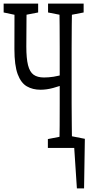

<svg xmlns="http://www.w3.org/2000/svg" viewBox="-31 -776 505 1070"><path d="M357.4 48.3V-19L441.9 -2.4L437.5 273.9H397.5L379.4 -1L418.9 48.3ZM74.2 -688.5 -10.7 -706.5V-755.9H181.6V-706.5L88.4 -688.5ZM194.8 -275.9Q151.4 -275.9 118.7 -294.7Q85.9 -313.5 67.6 -362.5Q49.3 -411.6 49.3 -502.4Q49.3 -564.9 49.6 -630.4Q49.8 -695.8 49.8 -755.9H117.7Q116.7 -717.3 116.7 -677Q116.7 -636.7 116.2 -597.2Q115.7 -557.6 115.7 -516.6Q115.7 -450.7 125.2 -412.8Q134.8 -375 156.2 -359.6Q177.7 -344.2 214.4 -344.2Q239.3 -344.2 267.6 -348.4Q295.9 -352.5 335 -365.2V-309.1Q302.2 -295.9 265.6 -285.9Q229 -275.9 194.8 -275.9ZM235.8 48.3V-1L328.1 -19H342.3L435.1 -1V48.3ZM299.8 48.3Q301.3 -12.7 301.5 -74.7Q301.8 -136.7 301.8 -199.7Q301.8 -262.7 301.8 -327.6V-382.3Q301.8 -444.8 301.8 -507.3Q301.8 -569.8 301.3 -632.3Q300.8 -694.8 299.8 -755.9H370.6Q369.6 -695.8 368.9 -633.3Q368.2 -570.8 368.2 -508.3Q368.2 -445.8 368.2 -382.3V-324.2Q368.2 -263.2 368.2 -200.4Q368.2 -137.7 369.1 -75.9Q370.1 -14.2 370.6 48.3ZM328.1 -688.5 236.8 -706.5V-755.9H435.1V-706.5L342.3 -688.5Z"/></svg>

Font: Scarab Serif
Style: Condensed
Weight: 400
Designer: John Roberts
Foundry: Scarab
Version: 1.0